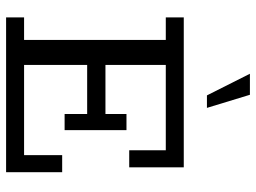

<svg xmlns="http://www.w3.org/2000/svg" viewBox="-125 -715 840 630"><g transform="rotate(90 295.0 -400.0)"><path d="M37 0V-59H111V-524H37V-583H529V-404H473V-524H193V-326H354V-395H407V-192H354V-266H193V-59H489V-184H545V0ZM293 -659 222 -800H291L334 -659Z"/></g></svg>

Font: Rokkitt SemiBold
Style: Regular
Weight: 400
Version: Version 3.103